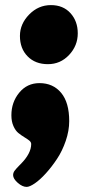

<svg xmlns="http://www.w3.org/2000/svg" viewBox="-20 -544 338 757"><path d="M58.6 -402.3Q58.6 -449.7 95 -486.8Q131.3 -523.9 180.7 -523.9Q229 -523.9 257.8 -492.2Q286.6 -460.4 286.6 -412.6Q286.6 -363.8 252.4 -327.4Q218.3 -291 168.9 -291Q119.1 -291 88.9 -321.8Q58.6 -352.5 58.6 -402.3ZM31.7 146.5Q31.7 137.2 37.4 129.4Q43 121.6 56.6 107.9Q59.6 105 61 103.5Q103 61.5 103 23.9Q103 16.1 95 9.8Q86.9 3.4 75.4 -3.4Q64 -10.3 52.5 -19.5Q41 -28.8 33 -46.9Q24.9 -64.9 24.9 -89.4Q24.9 -141.1 55.9 -178.7Q86.9 -216.3 135.7 -216.3Q189 -216.3 220.9 -178.2Q252.9 -140.1 252.9 -66.4Q252.9 -28.8 239.3 11.2Q225.6 51.3 204.8 82.5Q184.1 113.8 160.9 139.4Q137.7 165 117.2 179Q96.7 192.9 85 192.9Q68.4 192.9 50 176.8Q31.7 160.6 31.7 146.5Z"/></svg>

Font: Cooper* Black
Style: Italic
Weight: 900
Italic angle: -7°
Designer: Owen Earl
Foundry: indestructible type*
Version: Version 0.001